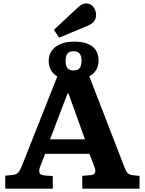

<svg xmlns="http://www.w3.org/2000/svg" viewBox="-20 -1129 867 1149"><path d="M11.5 0V-77.5L59.5 -82.5Q78.5 -85 89.2 -96.8Q100 -108.5 111 -136.5L323 -671.5Q297.5 -686.5 284.5 -710.3Q271.5 -734 271.5 -765Q271.5 -801 290.5 -826.8Q309.5 -852.5 343.8 -866.3Q378 -880 424 -880Q496.5 -880 533.3 -850.5Q570 -821 570 -766Q570 -734.5 555.8 -710.8Q541.5 -687 514.5 -672L723 -132.5Q733 -105.5 743.3 -94Q753.5 -82.5 773.5 -80.5L815 -76.5V0H472.5V-77L524.5 -81Q542.5 -82.5 548.5 -95Q554.5 -107.5 544.5 -132.5L515 -208.5H250L221.5 -135Q212 -112.5 215.8 -96.8Q219.5 -81 247 -79L296 -75.5V0ZM279.5 -295H488.5L390 -569.5H384ZM421 -707.5Q437.5 -707.5 447.8 -713.5Q458 -719.5 463 -732.8Q468 -746 468 -765.5Q468 -786.5 462.3 -798.8Q456.5 -811 446 -816.8Q435.5 -822.5 419.5 -822.5Q403 -822.5 392.8 -816.3Q382.5 -810 377.5 -797.5Q372.5 -785 372.5 -765.5Q372.5 -745 377.5 -732Q382.5 -719 393.3 -713.3Q404 -707.5 421 -707.5ZM334 -903.5 302.5 -950.5 447 -1085Q462 -1099 473 -1103.8Q484 -1108.5 495 -1108.5Q523.5 -1108.5 539.3 -1086.8Q555 -1065 555 -1039.5Q555 -1017.5 542.8 -1001.3Q530.5 -985 502.5 -974Z"/></svg>

Font: Literata Variable Black
Style: Regular
Weight: 900
Designer: Latin by Veronika Burian and Jose Scaglione. Greek by Irene Vlachou. Cyrillic by Vera Evstafieva.
Foundry: TypeTogether
Version: Version 3.021